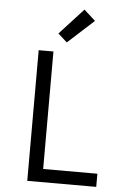

<svg xmlns="http://www.w3.org/2000/svg" viewBox="-63 -1030 727 1076"><g transform="rotate(5 300.0 -492.0)"><path d="M132 0V-735H215V-74H520V0ZM285 -792 234 -838 368 -984 432 -926Z"/></g></svg>

Font: Iosevka Custom Extended
Style: Regular
Weight: 400
Width: 7
Monospace: yes
Designer: Belleve Invis
Foundry: Belleve Invis
Version: Version 11.2.4; ttfautohint (v1.8.4)